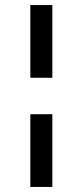

<svg xmlns="http://www.w3.org/2000/svg" viewBox="-20 -615 325 754"><path d="M99.1 -309.6H185.5V-595.2H99.1ZM99.1 119.1H185.5V-166.5H99.1Z"/></svg>

Font: Now Black
Style: Regular
Weight: 400
Designer: Alfredo Marco Pradil
Foundry: Alfredo Marco Pradil
Version: Version 1.200;hotconv 1.0.109;makeotfexe 2.5.65596